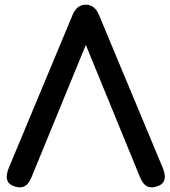

<svg xmlns="http://www.w3.org/2000/svg" viewBox="-20 -779 732 829"><path d="M33.2 22Q-6.3 3.9 18.6 -55.7L293.5 -714.8Q312 -758.8 350.3 -758.8Q388.7 -758.8 407.2 -714.8L682.1 -55.7Q707 3.9 667.5 22Q609.9 48.3 585.4 -11.7L350.6 -585L115.2 -11.7Q90.8 48.3 33.2 22Z"/></svg>

Font: Comic Relief
Style: Regular
Weight: 400
Designer: Jeff Davis
Foundry: Loudifier
Version: Version 1.0